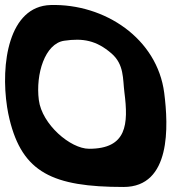

<svg xmlns="http://www.w3.org/2000/svg" viewBox="-25 -754 769 764"><path d="M470 -387C486.4 -259.4 480.2 -162 329.4 -162C255.3 -162 141.9 -259.1 129.5 -356C116.3 -459.5 153.9 -580.7 230.3 -591.9C304.8 -602.8 358.4 -593.5 418.7 -541.3C469.5 -497.2 463.2 -440.4 470 -387ZM3.2 -328.5C5.8 -311.5 9 -295.2 12.7 -280.1C64.1 -67.6 184.3 -10 466.9 -10C656.5 -10 645.2 -253.2 628.5 -384C600.8 -600.7 391.7 -739.9 176.6 -734C8.7 -729.4 -22.9 -497.6 3.2 -328.5Z"/></svg>

Font: Rocketfuel
Style: Regular
Weight: 400
Designer: Mew Too
Foundry: Cannot Into Space Fonts.
Version: Version 0.27